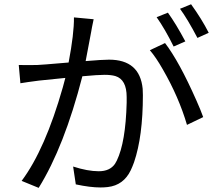

<svg xmlns="http://www.w3.org/2000/svg" viewBox="-20 -866 1040 914"><path d="M973.6 -710 919.9 -685.5Q872.1 -776.4 836.9 -824.2L889.6 -845.7Q940.4 -775.4 973.6 -710ZM862.3 -668.9 806.6 -644.5Q765.6 -727.5 725.6 -784.2L779.3 -805.7Q817.4 -752.9 862.3 -668.9ZM332 -783.2 425.8 -774.4Q416 -728.5 414.1 -714.8Q412.1 -703.1 405.3 -668Q393.6 -606.4 387.7 -575.2Q467.8 -582 499 -582Q645.5 -582 659.2 -443.4Q660.2 -428.7 660.2 -413.1Q660.2 -216.8 618.2 -93.8Q610.4 -72.3 602.5 -55.7Q568.4 15.6 493.2 24.4Q476.6 26.4 458 26.4Q409.2 26.4 340.8 11.7L328.1 -73.2Q397.5 -50.8 450.2 -50.8Q502.9 -50.8 527.3 -85.9Q532.2 -93.8 536.1 -101.6Q578.1 -188.5 583 -377Q583 -391.6 583 -404.3Q583 -487.3 529.3 -503.9Q508.8 -509.8 477.5 -509.8Q446.3 -509.8 372.1 -502.9Q286.1 -168 164.1 28.3L83 -4.9Q195.3 -155.3 279.3 -451.2Q285.2 -474.6 291 -495.1Q219.7 -488.3 166 -482.4Q105.5 -474.6 77.1 -469.7L69.3 -556.6Q113.3 -555.7 157.2 -556.6Q168.9 -556.6 306.6 -568.4Q333 -707 332 -783.2ZM693.4 -627 765.6 -661.1Q833 -573.2 915 -387.7Q935.5 -341.8 947.3 -308.6L870.1 -271.5Q831.1 -404.3 754.9 -536.1Q722.7 -592.8 693.4 -627Z"/></svg>

Font: Taipei Sans TC Beta
Style: Regular
Weight: 400
Designer: JT Foundry
Foundry: JT Foundry
Version: Version 1.000